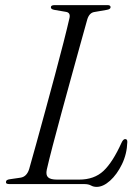

<svg xmlns="http://www.w3.org/2000/svg" viewBox="-20 -720 538 751"><path d="M309.5 0H16.5Q1.5 0 3.5 -9Q3.5 -17 18.5 -19L60 -25Q84.5 -28.5 94 -58.5Q105.5 -98.5 122 -158.5Q138.5 -218.5 157.5 -288Q176.5 -357.5 195 -426.5Q213.5 -495.5 228.5 -554.2Q243.5 -613 252 -650.5Q256 -670.5 238.5 -673.5L192 -681.5Q179 -684 179 -691.5Q179 -700 193.5 -700H400.5Q412.5 -700 412.5 -692Q412.5 -684 398 -681.5L349 -673Q329.5 -670 321.5 -644.5Q310.5 -605.5 294 -545.8Q277.5 -486 258.2 -416.2Q239 -346.5 220.2 -277.5Q201.5 -208.5 186.2 -150.2Q171 -92 163 -56.5Q158.5 -35.5 168 -26.5Q177.5 -17.5 203 -17.5H289.5Q348.5 -17.5 384.8 -51.5Q421 -85.5 455.5 -162Q462 -176 469.5 -176Q478.5 -176 478 -164.5Q476.5 -117.5 457 -77.5Q437.5 -37.5 410.5 -13.2Q383.5 11 358 11Q345.5 11 335.8 5.5Q326 0 309.5 0Z"/></svg>

Font: Fraunces 72pt S000 Light
Style: Italic
Weight: 300
Italic angle: -16°
Version: Version 1.000; ttfautohint (v1.8.3)